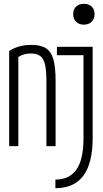

<svg xmlns="http://www.w3.org/2000/svg" viewBox="-20 -765 540 1005"><path d="M28 -498Q76 -530 144 -530Q193 -530 220.5 -512.5Q248 -495 259.5 -454Q271 -413 271 -340V0H223V-338Q223 -396 215.5 -427.5Q208 -459 190.5 -472Q173 -485 142 -485Q118 -485 99 -478Q80 -471 61 -456L76 -486V0H28ZM270 175Q344 175 380.5 122Q417 69 417 -39V-476H278V-520H465V-42Q465 89 416.5 154.5Q368 220 270 220ZM419 -636Q394 -636 378.5 -651Q363 -666 363 -690Q363 -716 378.5 -730.5Q394 -745 419 -745Q445 -745 460 -730.5Q475 -716 475 -690Q475 -666 459.5 -651Q444 -636 419 -636Z"/></svg>

Font: M PLUS Code Latin Light
Style: Regular
Weight: 300
Designer: Coji Morishita
Foundry: UNDERFOREST DESIGN
Version: Version 1.002; ttfautohint (v1.8.3)